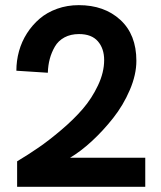

<svg xmlns="http://www.w3.org/2000/svg" viewBox="-20 -719 620 739"><path d="M249.5 -111.8H539.1V0H45.9V-98.1Q88.4 -123.5 128.2 -150.9Q168 -178.2 216.1 -219Q264.2 -259.8 298.8 -300Q333.5 -340.3 357.2 -390.4Q380.9 -440.4 380.9 -487.8Q380.9 -532.2 356.7 -560.1Q332.5 -587.9 284.2 -587.9Q252 -587.9 228 -575Q204.1 -562 191.2 -539.6Q178.2 -517.1 171.6 -492.4Q165 -467.8 164.1 -439L43 -446.8Q43 -485.4 53.2 -522.2Q63.5 -559.1 84 -591.1Q104.5 -623 132.8 -647.2Q161.1 -671.4 200 -685.3Q238.8 -699.2 283.2 -699.2Q381.3 -699.2 443.1 -642.6Q504.9 -585.9 504.9 -484.9Q504.9 -431.6 479.7 -372.8Q454.6 -314 415.5 -264.6Q376.5 -215.3 333.3 -175.5Q290 -135.7 249.5 -111.8Z"/></svg>

Font: HK Grotesk Legacy
Style: Bold
Weight: 700
Designer: Alfredo Marco Pradil
Foundry: Hanken Design Co.
Version: Version 2.022;PS 002.022;hotconv 1.0.88;makeotf.lib2.5.64775